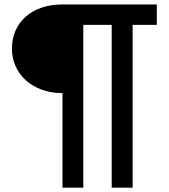

<svg xmlns="http://www.w3.org/2000/svg" viewBox="-20 -740 760 862"><path d="M684 -628.5H575.5V102.5H481.5V-628.5H354V102.5H260.5V-322Q208.5 -322 166.5 -337.8Q124.5 -353.5 95 -380.5Q65.5 -407.5 49.5 -443.8Q33.5 -480 33.5 -521Q33.5 -565.5 49.5 -602Q65.5 -638.5 95 -664.8Q124.5 -691 166.5 -705.5Q208.5 -720 260.5 -720H684Z"/></svg>

Font: TypoPRO Lato
Style: Regular
Weight: 600
Designer: Lukasz Dziedzic with Adam Twardoch and Botio Nikoltchev
Foundry: tyPoland Lukasz Dziedzic
Version: Version 2.010; 2014-09-01; http://www.latofonts.com/